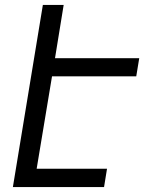

<svg xmlns="http://www.w3.org/2000/svg" viewBox="-20 -755 640 775"><path d="M32 0 153 -735H237L202 -520H542L530 -447H190L128 -74H412L400 0Z"/></svg>

Font: Iosevka Extended Oblique
Style: Regular
Weight: 400
Width: 7
Italic angle: -9°
Monospace: yes
Designer: Belleve Invis
Foundry: Belleve Invis
Version: Version 32.0.1; ttfautohint (v1.8.4)